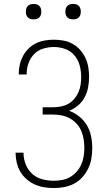

<svg xmlns="http://www.w3.org/2000/svg" viewBox="-20 -944 540 972"><path d="M253 8Q228 8 203.5 4Q179 0 156.5 -10Q134 -20 115 -36.5Q96 -53 83.5 -74Q71 -95 65 -119.5Q59 -144 59 -168Q59 -169 59 -169.5Q59 -170 59 -171H99Q99 -170 99 -169.5Q99 -169 99 -169Q99 -140 110.5 -111.5Q122 -83 143.5 -63.5Q165 -44 194 -36.5Q223 -29 253 -29Q274 -29 295.5 -33Q317 -37 335.5 -48Q354 -59 368.5 -75.5Q383 -92 391.5 -111.5Q400 -131 403.5 -152.5Q407 -174 407 -195Q407 -217 403.5 -239Q400 -261 391.5 -281Q383 -301 368 -317.5Q353 -334 334 -344.5Q315 -355 293.5 -359.5Q272 -364 250 -364H196V-401H250Q270 -401 289.5 -405Q309 -409 326 -418.5Q343 -428 356 -443.5Q369 -459 377 -477Q385 -495 388 -514.5Q391 -534 391 -554Q391 -583 383.5 -612Q376 -641 357 -663.5Q338 -686 310 -696Q282 -706 253 -706Q226 -706 199 -698Q172 -690 153 -670.5Q134 -651 124.5 -624.5Q115 -598 115 -571Q115 -570 115 -569Q115 -568 115 -567H75Q75 -568 75 -569Q75 -570 75 -572Q75 -595 80.5 -618Q86 -641 97 -661.5Q108 -682 125 -698.5Q142 -715 162.5 -725Q183 -735 206.5 -739Q230 -743 253 -743Q277 -743 301.5 -738.5Q326 -734 347.5 -722Q369 -710 385.5 -691.5Q402 -673 412.5 -650.5Q423 -628 427 -603.5Q431 -579 431 -555Q431 -528 426 -501.5Q421 -475 408.5 -451.5Q396 -428 375.5 -410.5Q355 -393 330 -383Q358 -373 381.5 -354Q405 -335 420 -309.5Q435 -284 441 -254.5Q447 -225 447 -195Q447 -168 442.5 -141.5Q438 -115 426.5 -91Q415 -67 397 -47Q379 -27 355.5 -14.5Q332 -2 305.5 3Q279 8 253 8ZM350 -846Q342 -846 334.5 -848Q327 -850 321 -856Q315 -862 313 -869.5Q311 -877 311 -885Q311 -893 313 -900.5Q315 -908 321 -914Q327 -920 334.5 -922Q342 -924 350 -924Q358 -924 365.5 -922Q373 -920 379 -914Q385 -908 387 -900.5Q389 -893 389 -885Q389 -877 387 -869.5Q385 -862 379 -856Q373 -850 365.5 -848Q358 -846 350 -846ZM150 -846Q142 -846 134.5 -848Q127 -850 121 -856Q115 -862 113 -869.5Q111 -877 111 -885Q111 -893 113 -900.5Q115 -908 121 -914Q127 -920 134.5 -922Q142 -924 150 -924Q158 -924 165.5 -922Q173 -920 179 -914Q185 -908 187 -900.5Q189 -893 189 -885Q189 -877 187 -869.5Q185 -862 179 -856Q173 -850 165.5 -848Q158 -846 150 -846Z"/></svg>

Font: Zed Sans Extralight
Style: Regular
Weight: 200
Designer: Belleve Invis
Foundry: Belleve Invis
Version: Version 1.0.0; ttfautohint (v1.8.4)